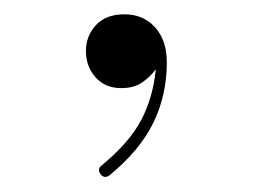

<svg xmlns="http://www.w3.org/2000/svg" viewBox="-20 -733 349 263"><path d="M150.4 -713.4Q176.3 -713.4 192.4 -695.6Q208.5 -677.7 208.5 -647.5Q208.5 -603 190.2 -565.2Q171.9 -527.3 129.9 -492.7Q122.6 -487.8 117.7 -494.6Q112.8 -501.5 119.1 -506.3Q157.7 -538.1 173.8 -569.3Q189.9 -600.6 193.4 -638.2Q186 -627.9 174.8 -620.1Q163.6 -612.3 146 -612.3Q124 -612.3 110.8 -627.2Q97.7 -642.1 97.7 -663.1Q97.7 -683.6 111.3 -698.5Q125 -713.4 150.4 -713.4Z"/></svg>

Font: Mikhak Thin
Style: Regular
Weight: 100
Designer: Amin Abedi
Version: Version 3.3